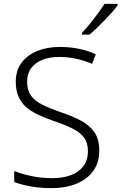

<svg xmlns="http://www.w3.org/2000/svg" viewBox="-20 -968 631 998"><path d="M496 -186Q496 -122 464 -78.5Q432 -35 376 -12.5Q320 10 249 10Q206 10 170.5 5.5Q135 1 106 -6Q77 -13 54 -22V-79Q92 -64 142.5 -53Q193 -42 252 -42Q307 -42 348.5 -57.5Q390 -73 413.5 -104.5Q437 -136 437 -182Q437 -225 417.5 -252Q398 -279 357.5 -299.5Q317 -320 254 -341Q209 -357 173.5 -374Q138 -391 113 -414Q88 -437 75 -468.5Q62 -500 62 -543Q62 -602 92 -642Q122 -682 173.5 -703Q225 -724 290 -724Q343 -724 389.5 -714.5Q436 -705 478 -686L459 -636Q417 -654 374 -663Q331 -672 288 -672Q239 -672 201.5 -657.5Q164 -643 142.5 -614.5Q121 -586 121 -544Q121 -499 141 -471Q161 -443 199.5 -424Q238 -405 292 -386Q356 -365 401.5 -340.5Q447 -316 471.5 -279.5Q496 -243 496 -186ZM591 -948V-940Q580 -924 562.5 -904.5Q545 -885 525 -864Q505 -843 484.5 -823.5Q464 -804 445 -788H406V-797Q425 -817 447 -844Q469 -871 489.5 -899Q510 -927 523 -948Z"/></svg>

Font: Noto Sans Georgian Light
Style: Regular
Weight: 300
Version: Version 2.002